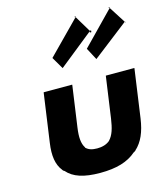

<svg xmlns="http://www.w3.org/2000/svg" viewBox="-128 -964 935 1083"><g transform="rotate(-15 339.5 -422.5)"><path d="M607 -867C607 -862 616 -863 617 -867L607 -866ZM678 -758C678 -759 678 -768 679 -768V-758ZM614 -863 430 -674 467 -604 676 -766ZM408 -867C408 -862 417 -863 418 -867L408 -866ZM91 -216C80 -141 89 -89 118 -52L119 -54L118 -51L121 -48L127 -42H128L130 -41C167 2 228 22 323 22C418 22 485 2 534 -41L536 -42H537L545 -48L547 -50L548 -54L547 -50C587 -87 610 -140 621 -216L661 -499L660 -500H495L494 -499L460 -259C452 -204 441 -166 416 -140L414 -138C395 -123 371 -116 342 -116C313 -116 292 -122 276 -138V-140C259 -166 256 -204 264 -259L298 -499L297 -500H132L131 -499ZM415 -863 229 -674 270 -604 471 -765 470 -758H479L480 -768H472ZM119 -49H118L119 -57V-56ZM122 -53H121ZM545 -53H544ZM548 -49H547L548 -55Z"/></g></svg>

Font: Hussar Woodtype
Style: SeBdObl
Weight: 900
Foundry: Cannot Into Space Fonts
Version: Version 1.07